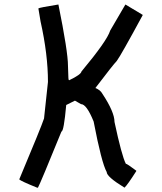

<svg xmlns="http://www.w3.org/2000/svg" viewBox="-20 -863 726 862"><path d="M242.2 -842.8Q285.2 -630.9 285.2 -567.4L287.1 -512.7Q287.1 -502.9 291 -502.9Q343.8 -528.3 345.7 -542Q460.9 -680.2 474.6 -725.6L543 -842.8L621.1 -795.9Q522 -612.8 503.9 -588.9Q488.8 -573.7 408.2 -467.8Q430.7 -459 439.5 -442.4Q494.1 -359.9 494.1 -315.4Q526.4 -164.1 544.9 -127.9Q550.3 -127.9 591.8 -96.7V-94.7Q552.2 -32.7 539.1 -20.5Q459 -69.3 459 -90.8Q436 -131.8 400.4 -317.4Q368.7 -395.5 343.8 -395.5L316.4 -411.1L277.3 -391.6Q266.6 -272.5 255.9 -272.5Q162.1 -42 150.4 -20.5H146.5Q72.8 -50.3 66.4 -57.6Q165 -292.5 177.7 -331.1L195.3 -495.1Q195.3 -618.2 162.1 -766.6L152.3 -825.2Q156.7 -829.1 242.2 -842.8Z"/></svg>

Font: ww_drahtTSB
Style: Regular
Weight: 400
Designer: Dr. Wolfgang Wiebecke
Version: Version 1.06 May 21, 2010, initial release